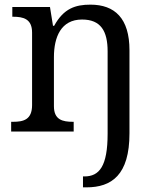

<svg xmlns="http://www.w3.org/2000/svg" viewBox="-20 -566 675 826"><path d="M337 240H352C460 240 537 187 537 8V-350C537 -487 474 -546 369 -546C305 -546 254 -530 213 -455H208L195 -536H33V-494H36C80 -494 118 -485 118 -426V-114C118 -51 81 -42 36 -42H28V0H297V-42H294C250 -42 212 -50 212 -109V-320C212 -406 242 -482 333 -482C414 -482 443 -432 443 -345V9C443 150 407 193 343 193H337Z"/></svg>

Font: Noto Serif Thai
Style: Regular
Weight: 400
Designer: Monotype Design Team
Foundry: Monotype Imaging Inc.
Version: Version 1.901